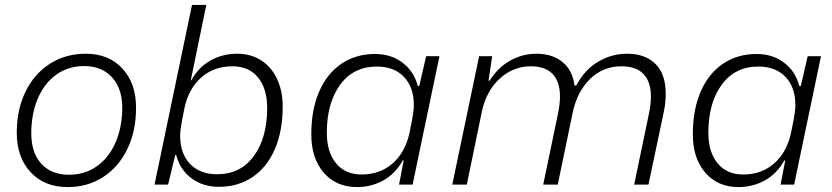

<svg xmlns="http://www.w3.org/2000/svg" viewBox="-20 -749 3377 779"><path d="M48 -211Q48 -303 83 -376Q118 -449 182 -490Q246 -531 328 -531Q421 -531 476.5 -471Q532 -411 532 -312Q532 -218 497 -145Q462 -72 399 -31Q336 10 255 10Q160 10 104 -50.5Q48 -111 48 -211ZM476 -299Q479 -384 437 -432.5Q395 -481 322 -481Q260 -481 212.5 -449Q165 -417 137.5 -358.5Q110 -300 107 -222Q104 -135 145 -87.5Q186 -40 260 -40Q322 -40 370 -72.5Q418 -105 445.5 -163.5Q473 -222 476 -299Z M695 -120H691L662 0H607L759 -729H817L754 -423H756Q785 -476 834 -503.5Q883 -531 942 -531Q997 -531 1039 -504.5Q1081 -478 1104 -429Q1127 -380 1127 -317Q1127 -217 1095 -143.5Q1063 -70 1004.5 -30.5Q946 9 868 9Q803 9 756.5 -26Q710 -61 695 -120ZM1064 -311Q1064 -389 1027 -434.5Q990 -480 923 -480Q848 -480 797 -435Q746 -390 729 -313L718 -258Q711 -221 711 -198Q711 -126 751 -84Q791 -42 861 -42Q956 -42 1010 -116Q1064 -190 1064 -311Z M1243 -204Q1243 -304 1275 -377.5Q1307 -451 1365.5 -490.5Q1424 -530 1502 -530Q1567 -530 1613.5 -494.5Q1660 -459 1675 -400H1681L1709 -521H1763L1654 0H1599L1618 -98H1614Q1585 -45 1536 -17.5Q1487 10 1428 10Q1344 10 1293.5 -48.5Q1243 -107 1243 -204ZM1641 -208 1652 -263Q1659 -300 1659 -323Q1659 -395 1619 -437Q1579 -479 1509 -479Q1414 -479 1360 -405Q1306 -331 1306 -210Q1306 -132 1343.5 -86.5Q1381 -41 1447 -41Q1522 -41 1573 -86Q1624 -131 1641 -208Z M1924 -521H1977L1962 -422H1967Q1999 -474 2049 -502.5Q2099 -531 2157 -531Q2221 -531 2262 -497.5Q2303 -464 2311 -402H2318Q2352 -466 2406.5 -498.5Q2461 -531 2525 -531Q2598 -531 2639.5 -489.5Q2681 -448 2681 -369Q2681 -331 2673 -294L2611 0H2553L2613 -288Q2621 -328 2621 -357Q2621 -417 2591 -448.5Q2561 -480 2501 -480Q2427 -480 2374.5 -429Q2322 -378 2304 -294L2243 0H2184L2244 -288Q2252 -328 2252 -357Q2252 -418 2222 -449Q2192 -480 2134 -480Q2062 -480 2007.5 -430Q1953 -380 1935 -296L1874 0H1815Z M2791 -204Q2791 -304 2823 -377.5Q2855 -451 2913.5 -490.5Q2972 -530 3050 -530Q3115 -530 3161.5 -494.5Q3208 -459 3223 -400H3229L3257 -521H3311L3202 0H3147L3166 -98H3162Q3133 -45 3084 -17.5Q3035 10 2976 10Q2892 10 2841.5 -48.5Q2791 -107 2791 -204ZM3189 -208 3200 -263Q3207 -300 3207 -323Q3207 -395 3167 -437Q3127 -479 3057 -479Q2962 -479 2908 -405Q2854 -331 2854 -210Q2854 -132 2891.5 -86.5Q2929 -41 2995 -41Q3070 -41 3121 -86Q3172 -131 3189 -208Z"/></svg>

Font: Mona Sans Light
Style: Italic
Weight: 300
Italic angle: -11.7°
Designer: Deni Anggara
Foundry: GitHub
Version: Version 2.000